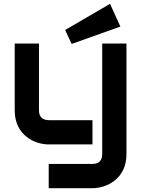

<svg xmlns="http://www.w3.org/2000/svg" viewBox="-20 -756 744 1005"><path d="M642 -528H515V51C515 84 498 102 464 102H235V229H464C536 229 642 182 642 51ZM464 -127H236C202 -127 184 -145 184 -178V-528H57V-178C57 -47 163 0 235 0H464ZM556 -736 321 -599 355 -526 610 -617Z"/></svg>

Font: Audiowide
Style: Regular
Weight: 400
Designer: Astigmatic (AOETI)
Foundry: Astigmatic (AOETI)
Version: Version 1.002